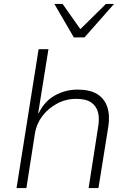

<svg xmlns="http://www.w3.org/2000/svg" viewBox="-20 -955 660 975"><path d="M64 0 176 -705H226L174 -381H177Q206 -441 259 -470.5Q312 -500 374 -500Q436 -500 473 -477.5Q510 -455 524.5 -412.5Q539 -370 530 -312L480 0H430L478 -308Q486 -351 478 -383.5Q470 -416 443.5 -434.5Q417 -453 367 -453Q314 -453 269 -428.5Q224 -404 195 -365.5Q166 -327 158 -281L114 0ZM355 -765 256 -935H298L388 -807L518 -935H559L409 -765Z"/></svg>

Font: Nunito Sans 7pt ExtraLight
Style: Italic
Weight: 250
Italic angle: -9°
Designer: Vernon Adams
Foundry: Vernon Adams
Version: Version 3.101;gftools[0.9.27]